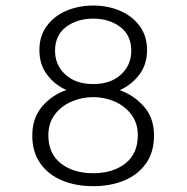

<svg xmlns="http://www.w3.org/2000/svg" viewBox="-20 -644 659 675"><path d="M308 10.5Q246 10.5 197.8 -9.8Q149.5 -30 121.5 -69.8Q93.5 -109.5 93.5 -167.5Q93.5 -229 128 -269.5Q162.5 -310 213.5 -327.5Q172 -346 145.2 -381.8Q118.5 -417.5 118.5 -468Q118.5 -517.5 144.5 -552.8Q170.5 -588 213.5 -606.2Q256.5 -624.5 308 -624.5Q359 -624.5 401.8 -606.2Q444.5 -588 470.8 -552.8Q497 -517.5 497 -468Q497 -417.5 470 -381.8Q443 -346 401 -327Q451.5 -309 486.5 -269Q521.5 -229 521.5 -167.5Q521.5 -109.5 493.5 -69.8Q465.5 -30 417.5 -9.8Q369.5 10.5 308 10.5ZM150 -168.5Q150 -104 194 -69.5Q238 -35 308 -35Q377 -35 420.8 -69.5Q464.5 -104 464.5 -168.5Q464.5 -211 442 -241Q419.5 -271 383.8 -286.8Q348 -302.5 308 -302.5Q267.5 -302.5 231.2 -286.8Q195 -271 172.5 -241Q150 -211 150 -168.5ZM173.5 -465.5Q173.5 -415 210 -381.8Q246.5 -348.5 308 -348.5Q369 -348.5 405.2 -381.8Q441.5 -415 441.5 -465.5Q441.5 -520 402.8 -549.2Q364 -578.5 308 -578.5Q251 -578.5 212.2 -549.2Q173.5 -520 173.5 -465.5Z"/></svg>

Font: Sono Monospace Light
Style: Regular
Weight: 300
Version: Version 2.112